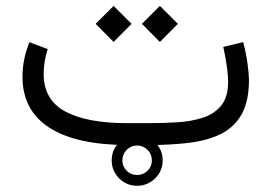

<svg xmlns="http://www.w3.org/2000/svg" viewBox="-20 -485 908 642"><path d="M353.5 51.3Q353.5 16.1 378.4 -9Q403.3 -34.2 438.5 -34.2Q473.6 -34.2 498.8 -9Q523.9 16.1 523.9 51.3Q523.9 86.4 498.8 111.3Q473.6 136.2 438.5 136.2Q403.3 136.2 378.4 111.3Q353.5 86.4 353.5 51.3ZM389.2 51.3Q389.2 71.8 403.6 85.9Q418 100.1 438.5 100.1Q459 100.1 473.4 85.9Q487.8 71.8 487.8 51.3Q487.8 30.8 473.4 16.1Q459 1.5 438.5 1.5Q418 1.5 403.6 16.1Q389.2 30.8 389.2 51.3ZM476.1 0H410.2Q235.4 0 145.3 -57.9Q55.2 -115.7 55.2 -229Q55.2 -259.3 61.3 -288.1Q67.4 -316.9 78.6 -343.8L139.6 -320.8Q126 -280.3 126 -236.3Q126.5 -150.9 198.5 -112.1Q270.5 -73.2 405.3 -73.2H472.7Q522 -73.2 570.1 -75.9Q618.2 -78.6 657.2 -91.1Q696.3 -103.5 719.5 -131.8Q742.7 -160.2 742.7 -211.4Q742.7 -254.9 726.6 -328.1L793 -344.2Q802.7 -309.1 807.6 -272.2Q812.5 -235.4 812.5 -218.8Q812.5 -147 788.3 -103.5Q764.2 -60.1 719.5 -37.6Q674.8 -15.1 613 -7.6Q551.3 0 476.1 0ZM454.6 -405.3 514.6 -465.3 574.7 -405.3 514.6 -344.7ZM299.8 -405.3 359.9 -465.3 419.9 -405.3 359.9 -344.7Z"/></svg>

Font: Vazir Light WOL-UI
Style: Light-WOL-UI
Weight: 300
Designer: Saber Rastikerdar
Foundry: Saber Rastikerdar
Version: Version 30.1.0